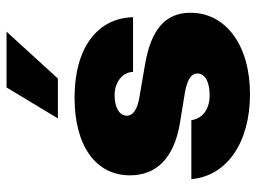

<svg xmlns="http://www.w3.org/2000/svg" viewBox="-119 -656 788 590"><g transform="rotate(-90 275.0 -361.0)"><path d="M280.8 13.2C430.7 13.2 530.8 -61 530.8 -169.4C530.8 -246.1 480.5 -290.5 373 -309.1L265.6 -327.6C232.9 -334 214.4 -346.7 214.4 -365.2C214.4 -386.7 237.3 -402.8 277.8 -402.8C317.9 -402.8 348.1 -378.4 349.1 -346.2H517.1C514.2 -457 421.4 -525.9 270.5 -525.9C120.6 -525.9 31.2 -460 31.2 -355.5C31.2 -272.9 86.4 -220.2 189 -202.6L284.2 -187C324.2 -180.2 344.2 -167.5 344.2 -148.9C344.2 -126 319.8 -110.8 277.8 -110.8C232.9 -110.8 205.6 -133.3 200.7 -167H19.5C29.3 -57.6 131.8 13.2 280.8 13.2ZM206.1 -577.1H328.6L472.7 -734.9H301.3Z"/></g></svg>

Font: Raveo Display Display ExtraBold
Style: Regular
Weight: 800
Designer: Jakub Foglar, Rasmus Andersson (Inter)
Foundry: Jakubfoglar.com
Version: Version 1.100;Glyphs 3.2.3 (3260)